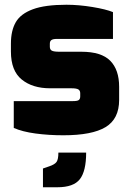

<svg xmlns="http://www.w3.org/2000/svg" viewBox="-20 -564 548 809"><path d="M38 -25V-138H288Q306 -138 312 -142.5Q318 -147 318 -158V-171Q318 -182 310.5 -187Q303 -192 281 -192H191Q117 -192 71.5 -229Q26 -266 26 -347V-380Q26 -435 46.5 -470.5Q67 -506 118.5 -525Q170 -544 260 -544Q312 -544 369.5 -534.5Q427 -525 456 -513V-400H219Q204 -400 197 -395.5Q190 -391 190 -380V-367Q190 -355 198.5 -350.5Q207 -346 230 -346H323Q407 -346 444.5 -308Q482 -270 482 -198V-143Q482 -63 425 -28.5Q368 6 247 6Q185 6 129.5 -1.5Q74 -9 38 -25ZM161 146 187 137Q211 129 218.5 118Q226 107 226 79H343Q343 157 316.5 191Q290 225 222 225H161Z"/></svg>

Font: Exo Black
Style: Regular
Weight: 900
Designer: Natanael Gama
Foundry: Natanael Gama
Version: Version 1.500; ttfautohint (v1.6)